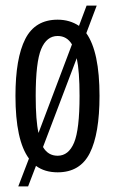

<svg xmlns="http://www.w3.org/2000/svg" viewBox="-20 -603 410 683"><path d="M108 -13 80 60H45L83 -39Q35 -104 35 -262Q35 -396 70 -464.5Q105 -533 185 -533Q228 -533 261 -511L288 -583H324L287 -485Q334 -419 334 -262Q334 -127 299.5 -58.5Q265 10 185 10Q139 10 108 -13ZM263 -262Q263 -350 253 -396L133 -80Q151 -49 185 -49Q224 -49 243.5 -95.5Q263 -142 263 -262ZM117 -130 236 -445Q218 -475 185 -475Q146 -475 126.5 -428.5Q107 -382 107 -262Q107 -174 117 -130Z"/></svg>

Font: Mona Sans Condensed
Style: Regular
Weight: 400
Width: 3
Designer: Deni Anggara
Foundry: GitHub
Version: Version 2.000